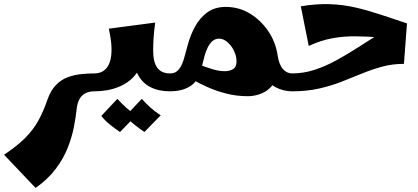

<svg xmlns="http://www.w3.org/2000/svg" viewBox="-100 -449 2056 944"><path d="M75 475 -80 312Q-15 268 24 229Q63 190 88 145Q113 100 134 39Q150 -6 176 -32Q202 -58 233.5 -69.5Q265 -81 298.5 -84.5Q332 -88 363 -88L383 -44L363 0Q338 0 319 10Q300 20 290 39.5Q280 59 277 86Q273 125 263.5 174.5Q254 224 233 277.5Q212 331 173.5 382Q135 433 75 475Z M363 0V-88Q421 -88 440 -144.5Q459 -201 435 -308L663 -338Q657 -293 655 -260Q653 -227 653 -202L596 -172Q596 -119 565 -80.5Q534 -42 481.5 -21Q429 0 363 0ZM736 0Q679 0 638 -21.5Q597 -43 575 -88Q553 -133 553 -202H653Q653 -143 673.5 -115.5Q694 -88 736 -88L756 -44ZM490 200Q465 183 440.5 163.5Q416 144 398 121L477 37Q498 60 520 80Q542 100 570 118ZM610 200Q585 183 560.5 163.5Q536 144 518 121L597 37Q618 60 640 80Q662 100 690 118Z M1119 24Q1064 24 1014.5 11.5Q965 -1 922 -20Q879 -39 843 -60L880 -131Q909 -120 942.5 -109.5Q976 -99 1005 -99Q1030 -99 1046.5 -109.5Q1063 -120 1063 -147Q1063 -173 1050.5 -199Q1038 -225 1018 -242Q998 -259 978 -259Q958 -259 944.5 -247Q931 -235 921.5 -216Q912 -197 906 -175Q900 -153 895 -132Q890 -111 885 -95Q869 -44 830 -22Q791 0 736 0V-88Q758 -88 771.5 -100Q785 -112 794 -132Q803 -152 809 -176.5Q815 -201 822 -224Q835 -274 858.5 -317.5Q882 -361 919 -388Q956 -415 1010 -415Q1075 -415 1128.5 -382.5Q1182 -350 1218.5 -296.5Q1255 -243 1265 -177Q1267 -165 1268 -153Q1269 -141 1269 -128Q1269 -73 1246.5 -39.5Q1224 -6 1189.5 9Q1155 24 1119 24ZM1336 0Q1292 0 1252.5 -21.5Q1213 -43 1188.5 -88Q1164 -133 1164 -202L1265 -177Q1272 -131 1291 -109.5Q1310 -88 1336 -88L1356 -44Z M1336 0V-88Q1392 -88 1446 -105.5Q1500 -123 1552 -151.5Q1604 -180 1652.5 -211Q1701 -242 1745 -270Q1789 -298 1828.5 -316Q1868 -334 1901 -334L1886 -135Q1829 -135 1779.5 -121.5Q1730 -108 1681 -88Q1632 -68 1580 -47.5Q1528 -27 1468 -13.5Q1408 0 1336 0ZM1418 -223 1379 -418Q1456 -431 1522 -428.5Q1588 -426 1648.5 -412Q1709 -398 1770.5 -377.5Q1832 -357 1901 -334L1872 -258Q1816 -261 1759.5 -265.5Q1703 -270 1646 -270.5Q1589 -271 1532 -260.5Q1475 -250 1418 -223Z"/></svg>

Font: Marhey Light SemiBold
Style: Regular
Weight: 600
Version: Version 1.000